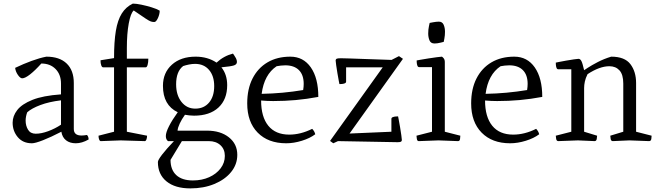

<svg xmlns="http://www.w3.org/2000/svg" viewBox="-20 -782 3656 1064"><path d="M157 12Q107 12 78.5 -22Q50 -56 50 -102Q50 -139 75.5 -172Q101 -205 159.5 -228.5Q218 -252 318 -259V-319Q318 -369 288 -399.5Q258 -430 209 -430Q175 -392 147 -370Q119 -348 103 -348Q92 -348 79 -367Q66 -386 64 -406Q110 -428 155 -444.5Q200 -461 237 -468Q310 -468 349.5 -430Q389 -392 389 -322V-67Q389 -31 432 -31Q444 -31 462 -34Q471 -25 471 -9Q434 12 400 12Q367 12 346 -4.5Q325 -21 320 -52Q262 -22 218.5 -5Q175 12 157 12ZM178 -41Q209 -41 247 -55Q285 -69 318 -91V-226Q252 -218 204 -200Q156 -182 131 -160Q127 -150 124.5 -137.5Q122 -125 122 -114Q122 -85 135.5 -63Q149 -41 178 -41Z M540 0Q534 1 530 -7.5Q526 -16 526 -30L612 -52V-409H551Q545 -409 541 -420Q537 -431 537 -448L612 -460Q612 -551 622 -611Q632 -671 655 -707.5Q678 -744 716 -762Q735 -762 763.5 -756Q792 -750 820 -741.5Q848 -733 865 -723Q865 -703 855 -681.5Q845 -660 835 -660Q825 -660 816 -663Q807 -666 786.5 -679.5Q766 -693 721 -724Q704 -709 693.5 -652Q683 -595 683 -516V-457H802Q802 -436 798 -422.5Q794 -409 788 -409H683V-52L795 -30Q795 -17 791 -8Q787 1 781 0L649 -4Z M1035 262Q950 262 902.5 223Q855 184 855 116Q855 105 878 75Q901 45 944 0H911Q899 -9 899 -28Q899 -48 916.5 -82.5Q934 -117 965 -160Q883 -199 883 -306Q883 -379 932.5 -423.5Q982 -468 1064 -468Q1131 -468 1180 -435Q1220 -472 1271 -485Q1271 -485 1276.5 -477.5Q1282 -470 1287.5 -459.5Q1293 -449 1293 -439Q1293 -425 1276.5 -419.5Q1260 -414 1207 -409Q1239 -369 1239 -310Q1239 -231 1190.5 -186Q1142 -141 1055 -141Q1042 -141 1029.5 -142.5Q1017 -144 1005 -146Q987 -121 976 -97.5Q965 -74 964 -58H1127Q1202 -58 1248.5 -21Q1295 16 1295 76Q1295 129 1261 171Q1227 213 1168 237.5Q1109 262 1035 262ZM1062 -180Q1110 -180 1138.5 -213.5Q1167 -247 1167 -305Q1167 -361 1138.5 -394.5Q1110 -428 1061 -428Q1045 -428 1027.5 -424.5Q1010 -421 995 -416Q956 -386 956 -315Q956 -255 985.5 -217.5Q1015 -180 1062 -180ZM1049 218Q1099 218 1139 200Q1179 182 1202.5 151Q1226 120 1226 82Q1226 45 1201.5 22.5Q1177 0 1137 0H988L925 104Q925 159 957 188.5Q989 218 1049 218Z M1566 12Q1466 12 1408 -47Q1350 -106 1350 -209Q1350 -289 1379.5 -347Q1409 -405 1462.5 -436.5Q1516 -468 1589 -468Q1661 -468 1702.5 -408.5Q1744 -349 1744 -245Q1680 -233 1619 -227.5Q1558 -222 1494 -222Q1462 -222 1427 -225Q1427 -134 1467 -85Q1507 -36 1583 -36Q1646 -36 1710 -68Q1723 -55 1727 -38Q1698 -16 1653 -2Q1608 12 1566 12ZM1430 -262Q1546 -264 1660 -283Q1663 -301 1663 -317Q1663 -367 1636.5 -393.5Q1610 -420 1561 -420Q1548 -420 1536 -418.5Q1524 -417 1513 -415Q1444 -369 1430 -262Z M1827 12 1809 -1 2101 -409H1898V-330Q1898 -323 1890 -320Q1882 -317 1873.5 -316.5Q1865 -316 1861 -316Q1861 -316 1857.5 -333.5Q1854 -351 1850 -375.5Q1846 -400 1843 -420.5Q1840 -441 1840 -447Q1841 -455 1847 -457Q1853 -459 1864 -459Q1866 -459 1877 -459Q1888 -459 1917.5 -458Q1947 -457 2003 -455Q2059 -453 2150 -450L2191 -471L2213 -456L1917 -42L2149 -52V-123Q2149 -130 2157 -133Q2165 -136 2174 -136.5Q2183 -137 2186 -137Q2186 -137 2189.5 -119.5Q2193 -102 2197 -77.5Q2201 -53 2204 -32.5Q2207 -12 2207 -6Q2206 2 2200 4Q2194 6 2183 6L1853 0Z M2302 0Q2292 1 2290 -12.5Q2288 -26 2288 -30L2374 -52V-410H2303Q2296 -410 2293 -418Q2290 -426 2289.5 -435Q2289 -444 2289 -447Q2289 -447 2308 -450.5Q2327 -454 2353 -458Q2379 -462 2401 -465Q2423 -468 2429 -468Q2434 -465 2439.5 -458Q2445 -451 2445 -440V-52L2531 -30Q2531 -26 2529.5 -12.5Q2528 1 2517 0L2410 -4ZM2388 -541Q2367 -541 2360 -558.5Q2353 -576 2353 -596Q2353 -618 2357 -636.5Q2361 -655 2361 -655Q2361 -655 2379.5 -658.5Q2398 -662 2412 -662Q2431 -662 2438.5 -645Q2446 -628 2446 -606Q2446 -586 2442.5 -568Q2439 -550 2439 -550Q2439 -550 2421 -545.5Q2403 -541 2388 -541Z M2807 12Q2707 12 2649 -47Q2591 -106 2591 -209Q2591 -289 2620.5 -347Q2650 -405 2703.5 -436.5Q2757 -468 2830 -468Q2902 -468 2943.5 -408.5Q2985 -349 2985 -245Q2921 -233 2860 -227.5Q2799 -222 2735 -222Q2703 -222 2668 -225Q2668 -134 2708 -85Q2748 -36 2824 -36Q2887 -36 2951 -68Q2964 -55 2968 -38Q2939 -16 2894 -2Q2849 12 2807 12ZM2671 -262Q2787 -264 2901 -283Q2904 -301 2904 -317Q2904 -367 2877.5 -393.5Q2851 -420 2802 -420Q2789 -420 2777 -418.5Q2765 -417 2754 -415Q2685 -369 2671 -262Z M3074 0Q3064 0 3062 -13Q3060 -26 3060 -30L3146 -52V-398H3074Q3067 -398 3064 -406Q3061 -414 3060.5 -423Q3060 -432 3060 -435Q3060 -435 3077 -438.5Q3094 -442 3117 -446Q3140 -450 3160 -453Q3180 -456 3186 -456Q3195 -456 3201.5 -444.5Q3208 -433 3217 -393Q3217 -393 3237.5 -406.5Q3258 -420 3292.5 -438Q3327 -456 3367 -468Q3442 -468 3473.5 -426.5Q3505 -385 3505 -322V-52L3591 -30Q3591 -26 3589.5 -13Q3588 0 3577 0L3468 -4L3376 0Q3366 0 3364 -12.5Q3362 -25 3362 -30L3434 -52V-319Q3434 -369 3413 -392Q3392 -415 3357 -415Q3303 -415 3236 -371Q3225 -349 3221 -330Q3217 -311 3217 -294V-52L3289 -30Q3289 -25 3287 -12.5Q3285 0 3275 0L3183 -4Z"/></svg>

Font: Mate
Style: Regular
Weight: 400
Designer: Eduardo Rodriguez Tunni
Foundry: Eduardo Rodriguez Tunni
Version: Version 1.003; ttfautohint (v1.8.4.7-5d5b);gftools[0.9.24]